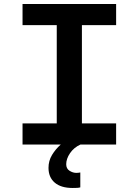

<svg xmlns="http://www.w3.org/2000/svg" viewBox="-20 -718 690 954"><path d="M262 0V-698H387V0ZM92 -698H557V-593H92ZM92 -105H557V0H92ZM379 213Q372 215 363.5 215.5Q355 216 341 216Q283 216 252 189.5Q221 163 221 116Q221 81 238.5 52Q256 23 281.5 0.5Q307 -22 330 -34L380 0Q347 15 328 43Q309 71 309 98Q309 120 325.5 130.5Q342 141 359 141Q364 141 368.5 140.5Q373 140 379 139Z"/></svg>

Font: Azeret Mono Medium
Style: Regular
Weight: 500
Designer: Martin Vácha
Foundry: Displaay
Version: Version 1.002